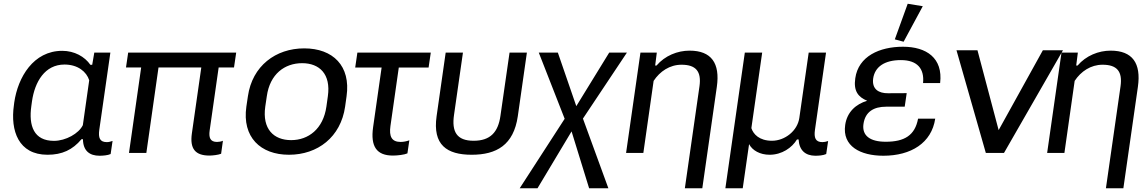

<svg xmlns="http://www.w3.org/2000/svg" viewBox="-20 -822 6164 1032"><path d="M235.4 9.8C314 9.8 370.1 -16.6 418 -73.7H425.8C426.8 -10.3 462.4 15.1 515.1 15.1C531.2 15.1 559.6 13.2 574.7 5.9L585 -64.5C574.2 -60.5 564 -58.1 554.2 -58.1C516.1 -58.1 507.8 -81.5 513.7 -124.5L573.2 -539.1H486.8L475.6 -473.6H465.8C435.5 -517.6 379.9 -548.8 314.5 -548.8C159.7 -548.8 76.2 -407.2 56.6 -271.5L54.7 -256.3C35.2 -119.6 79.1 9.8 235.4 9.8ZM270 -64.9C162.1 -64.9 133.3 -145.5 148.4 -252L151.9 -277.3C167 -382.8 221.2 -475.1 326.7 -475.1C398.9 -475.1 445.3 -436 459.5 -390.6L425.3 -149.4C403.8 -104.5 333.5 -64.9 270 -64.9Z M657.2 -459.5H738.8L673.3 0H766.6L832 -459.5H1062L1011.2 -104C1000 -23.4 1028.3 14.2 1106 14.2C1122.1 14.2 1153.8 10.7 1168.5 4.4L1178.2 -65.4C1168 -61 1156.7 -59.1 1146.5 -59.1C1109.9 -59.1 1101.6 -82 1106.9 -120.6L1155.3 -459.5H1237.8L1249.5 -539.1H668.9Z M1533.2 9.8C1687.5 9.8 1811.5 -85 1835 -249L1842.8 -304.7C1866.2 -467.8 1769.5 -562 1615.2 -562C1461.9 -562 1335.9 -467.8 1312.5 -304.7L1304.2 -249C1280.8 -85 1379.9 9.8 1533.2 9.8ZM1544.9 -68.8C1451.2 -68.8 1388.7 -128.4 1405.8 -249L1414.1 -304.7C1430.7 -424.3 1510.3 -482.4 1604 -482.4C1696.8 -482.4 1759.3 -424.3 1742.2 -304.7L1734.4 -249C1717.3 -128.9 1637.7 -68.8 1544.9 -68.8Z M1889.2 -459H2031.2L1985.4 -138.2C1970.7 -33.7 2004.9 14.2 2092.3 14.2C2116.7 14.2 2153.3 9.8 2169.9 2.4L2180.2 -67.9C2165.5 -62.5 2148.9 -59.1 2133.3 -59.1C2084.5 -59.1 2070.8 -89.4 2078.6 -144.5L2123.5 -459H2283.7L2295.4 -539.1H1900.9Z M2515.1 9.8C2648.9 9.8 2740.7 -42.5 2763.2 -197.3L2812 -539.1H2718.8L2669.9 -199.7C2657.7 -111.8 2615.7 -65.4 2525.9 -65.4C2434.6 -65.4 2407.2 -114.3 2420.4 -204.6L2468.3 -539.1H2375.5L2326.7 -197.3C2304.7 -43 2381.8 9.8 2515.1 9.8Z M3146.5 189.9H3250L3113.3 -184.6L3349.6 -539.1H3254.4L3077.6 -251.5L2978.5 -539.1H2876L3015.1 -183.6L2773.4 189.9H2869.1L3052.2 -115.7Z M3661.1 189.9H3754.9L3833 -355.5C3851.1 -482.4 3803.7 -549.8 3686.5 -549.8C3621.6 -549.8 3554.2 -522.9 3508.8 -469.7H3501.5L3510.3 -539.1H3422.4L3345.2 0H3438L3493.2 -387.2C3526.9 -438.5 3580.1 -474.1 3643.1 -474.1C3720.2 -474.1 3751 -438.5 3739.7 -358.4Z M3878.9 189.9H3972.2L4006.3 -47.4C4023.9 -13.2 4065.4 9.8 4116.7 9.8C4182.6 9.8 4236.8 -27.8 4263.7 -72.3H4272.5C4275.9 -13.2 4309.6 14.6 4361.8 15.1C4379.9 15.1 4403.8 13.7 4420.9 5.9L4431.2 -64C4420.4 -60.1 4409.2 -58.1 4400.4 -58.1C4362.8 -58.1 4354.5 -82 4360.4 -124L4419.9 -539.1H4326.7L4276.4 -188.5C4266.6 -118.2 4198.2 -65.4 4129.4 -65.4C4061.5 -65.4 4029.3 -100.6 4018.6 -133.3L4076.7 -539.1H3983.4Z M4728 15.1C4877 15.1 4987.3 -53.7 5006.8 -184.1H4914.6C4897.9 -94.2 4841.3 -60.1 4740.7 -60.1C4656.7 -60.1 4612.3 -92.8 4621.1 -155.3C4630.4 -222.2 4677.7 -248.5 4742.7 -248.5H4842.8L4853.5 -321.3L4752.9 -320.8C4703.6 -320.3 4665.5 -342.3 4673.3 -400.4C4682.6 -462.9 4734.4 -499 4822.3 -499C4910.6 -499 4949.2 -452.6 4941.4 -375.5H5033.2C5049.3 -510.7 4959 -570.8 4833.5 -570.8C4708 -570.8 4593.8 -520 4577.1 -401.4C4566.9 -332.5 4592.8 -300.3 4641.1 -280.3C4580.6 -262.7 4532.7 -219.7 4522.9 -150.4C4506.3 -36.1 4604.5 15.1 4728 15.1ZM4836.9 -597.7 4939.9 -788.6 4858.9 -801.8 4789.6 -610.4Z M5376.5 0 5693.4 -551.8H5585.4L5347.7 -122.6L5233.9 -551.8H5121.1L5278.8 0Z M5924.3 189.9H6018.1L6096.2 -355.5C6114.3 -482.4 6066.9 -549.8 5949.7 -549.8C5884.8 -549.8 5817.4 -522.9 5772 -469.7H5764.6L5773.4 -539.1H5685.5L5608.4 0H5701.2L5756.3 -387.2C5790 -438.5 5843.3 -474.1 5906.2 -474.1C5983.4 -474.1 6014.2 -438.5 6002.9 -358.4Z"/></svg>

Font: Winston
Style: Italic
Weight: 400
Italic angle: -8.13011°
Designer: Vernon Adams, Kim Jin-seong, David Berlow, Cristiano Sobral
Foundry: The Winston Project Authors
Version: Version 3.004